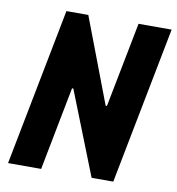

<svg xmlns="http://www.w3.org/2000/svg" viewBox="-82 -804 807 877"><g transform="rotate(10 322.0 -365.0)"><path d="M13.5 0H167L242 -387H248L401 0H501.5L643.5 -730H490L413 -335.5H407L257 -730H155.5Z"/></g></svg>

Font: Monaspace Krypton ExtraBold
Style: Italic
Weight: 800
Italic angle: -11°
Designer: Riley Cran & the Lettermatic Team
Foundry: Lettermatic
Version: Version 1.101 (Monaspace Krypton)